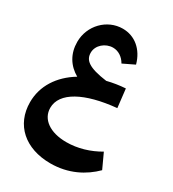

<svg xmlns="http://www.w3.org/2000/svg" viewBox="-221 -760 1063 1180"><g transform="rotate(30 311.0 -170.0)"><path d="M325 300C452 300 552 247 622 177L574 73C504 114 425 138 344 138C229 138 154 85 154 4C154 -105 291 -179 512 -200L497 -331C452 -328 409 -321 369 -311C235 -329 200 -362 200 -414C200 -467 251 -509 304 -509C342 -509 376 -487 397 -450L478 -489C452 -584 383 -640 298 -640C187 -640 95 -546 95 -430C95 -347 134 -283 202 -244C93 -178 29 -79 29 36C29 196 145 300 325 300Z"/></g></svg>

Font: Wafeq
Style: Bold
Weight: 700
Designer: Rasmus Andersson & Azza Alameddine
Foundry: Google & TypeTogether
Version: Version 3.000;FEAKit 1.0